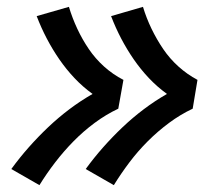

<svg xmlns="http://www.w3.org/2000/svg" viewBox="-20 -615 640 560"><path d="M312 -75 230 -122Q254 -155 281 -185.5Q308 -216 337.5 -244Q367 -272 399.5 -296.5Q432 -321 467 -341Q438 -362 414 -387.5Q390 -413 370 -442Q350 -471 333.5 -502.5Q317 -534 304 -568L397 -595Q407 -562 422 -531Q437 -500 456 -472Q475 -444 500.5 -421Q526 -398 556 -382L542 -298Q506 -281 473 -256.5Q440 -232 411 -203Q382 -174 357.5 -141.5Q333 -109 312 -75ZM95 -75 13 -122Q37 -155 64 -185.5Q91 -216 120.5 -244Q150 -272 182.5 -296.5Q215 -321 250 -341Q221 -362 197 -387.5Q173 -413 153 -442Q133 -471 116.5 -502.5Q100 -534 87 -568L181 -595Q191 -562 205.5 -531Q220 -500 239 -472Q258 -444 283.5 -421Q309 -398 340 -382L325 -298Q289 -281 256 -256.5Q223 -232 194.5 -203Q166 -174 141 -141.5Q116 -109 95 -75Z"/></svg>

Font: Iosevka SS04 Semibold Extended
Style: Italic
Weight: 600
Width: 7
Italic angle: -9°
Monospace: yes
Designer: Belleve Invis
Foundry: Belleve Invis
Version: Version 19.0.0; ttfautohint (v1.8.4)